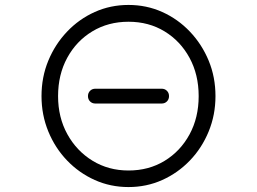

<svg xmlns="http://www.w3.org/2000/svg" viewBox="-20 -745 1040 777"><path d="M500 12Q427 12 363.5 -16.5Q300 -45 251.5 -95.5Q203 -146 175.5 -213Q148 -280 148 -356Q148 -433 175.5 -499.5Q203 -566 251.5 -617Q300 -668 363.5 -696.5Q427 -725 500 -725Q573 -725 636.5 -696.5Q700 -668 748.5 -617Q797 -566 824.5 -499.5Q852 -433 852 -356Q852 -280 824.5 -213Q797 -146 748.5 -95.5Q700 -45 636.5 -16.5Q573 12 500 12ZM500 -55Q582 -55 646 -94Q710 -133 747 -201Q784 -269 784 -356Q784 -443 747 -511Q710 -579 646 -618Q582 -657 500 -657Q418 -657 353.5 -618Q289 -579 252 -511Q215 -443 215 -356Q215 -270 252.5 -202Q290 -134 354.5 -94.5Q419 -55 500 -55ZM366 -326Q353 -326 344.5 -334.5Q336 -343 336 -356Q336 -369 344.5 -377.5Q353 -386 366 -386H634Q647 -386 655.5 -377.5Q664 -369 664 -356Q664 -343 655.5 -334.5Q647 -326 634 -326Z"/></svg>

Font: Kiwi Maru Light
Style: Regular
Weight: 300
Designer: Hiroki-Chan
Version: Version 1.100